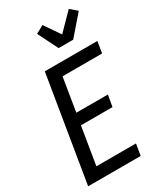

<svg xmlns="http://www.w3.org/2000/svg" viewBox="-241 -1077 985 1164"><g transform="rotate(-30 251.5 -495.0)"><path d="M14 0 135 -735H503L490 -655H213L175 -422H396L382 -342H161L118 -80H395L382 0ZM278 -815 208 -955 263 -985 338 -876 450 -990 497 -950 380 -815Z"/></g></svg>

Font: Iosevka Medium Oblique
Style: Regular
Weight: 500
Italic angle: -9°
Monospace: yes
Designer: Belleve Invis
Foundry: Belleve Invis
Version: Version 32.5.0; ttfautohint (v1.8.4)